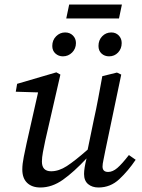

<svg xmlns="http://www.w3.org/2000/svg" viewBox="-20 -819 629 852"><path d="M159 13Q122 13 100.5 -7.5Q79 -28 79 -67Q79 -91 85.5 -123Q92 -155 98 -183L149 -409L50 -412L56 -447L230 -498L248 -488L181 -196Q175 -168 170.5 -144Q166 -120 166 -102Q166 -59 207 -59Q241 -59 276.5 -82Q312 -105 369 -155L396 -286Q407 -335 416 -383.5Q425 -432 434 -481L499 -497L518 -488L447 -149Q443 -127 439 -109Q435 -91 435 -80Q435 -56 460 -56Q480 -56 500.5 -73.5Q521 -91 552 -131L582 -110Q549 -61 509.5 -24Q470 13 417 13Q389 13 371 -2Q353 -17 353 -47Q353 -72 364 -116Q308 -56 259.5 -21.5Q211 13 159 13ZM259 -569Q240 -569 226 -581.5Q212 -594 212 -615Q212 -641 229 -658Q246 -675 269 -675Q290 -675 303.5 -661.5Q317 -648 317 -628Q317 -603 300 -586Q283 -569 259 -569ZM464 -569Q444 -569 430.5 -581.5Q417 -594 417 -615Q417 -641 433.5 -658Q450 -675 474 -675Q494 -675 507 -661.5Q520 -648 520 -628Q520 -603 504 -586Q488 -569 464 -569ZM274 -737 287 -799H521L508 -737Z"/></svg>

Font: Source Serif 4 SmText
Style: Italic
Weight: 400
Italic angle: -12°
Designer: Frank Grießhammer
Foundry: Adobe
Version: Version 4.005;hotconv 1.1.0;makeotfexe 2.6.0